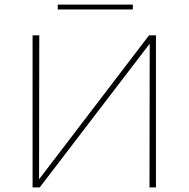

<svg xmlns="http://www.w3.org/2000/svg" viewBox="-20 -811 817 831"><path d="M133 0V-14L625 -658H644V-643L152 0ZM121 0V-658H150L149 0ZM627 0 628 -658H655V0ZM230 -770V-791H555V-770Z"/></svg>

Font: Ysabeau Office Thin
Style: Regular
Weight: 250
Designer: Christian Thalmann (Catharsis Fonts)
Version: Version 2.001;gftools[0.9.30]; featfreeze: tnum,lnum,ss02